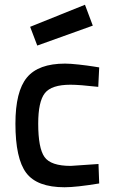

<svg xmlns="http://www.w3.org/2000/svg" viewBox="-20 -778 476 809"><path d="M254 -510Q276 -510 312 -506Q348 -502 373 -498L398 -494L394 -412Q315 -421 277 -421Q197 -421 169 -385.5Q141 -350 141 -257Q141 -154 167.5 -116.5Q194 -79 278 -79L395 -87L398 -5Q301 11 252 11Q136 11 90.5 -49.5Q45 -110 45 -257Q45 -393 93.5 -451.5Q142 -510 254 -510ZM107 -665 338 -758 371 -670 137 -586Z"/></svg>

Font: TitilliumText22L Lt
Style: Medium
Weight: 500
Designer: Campivisivi
Foundry: Campivisivi
Version: 1.000